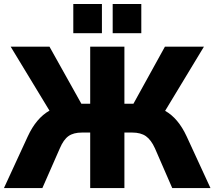

<svg xmlns="http://www.w3.org/2000/svg" viewBox="-23 -956 1090 976"><path d="M228.5 -393.6 31.2 -718.8H228.5L390.6 -428.7H435.5V-718.8H609.4V-428.7H655.3L815.4 -718.8H1013.7L816.4 -392.6Q882.8 -355.5 925.8 -262.7L1046.9 0H852.5L764.6 -202.1Q745.1 -245.1 718.8 -263.7Q692.4 -282.2 649.4 -282.2H609.4V0H435.5V-282.2H393.6Q350.6 -282.2 325.2 -264.2Q299.8 -246.1 281.2 -202.1L192.4 0H-2.9L118.2 -262.7Q161.1 -355.5 228.5 -393.6ZM549.8 -935.5H695.3V-787.1H549.8ZM349.6 -935.5H495.1V-787.1H349.6Z"/></svg>

Font: Min Sans Black
Style: Regular
Weight: 900
Designer: Jinseong-Kim, NotoSansCJK, Nunito
Foundry: Jinseong-Kim
Version: Version 1.000